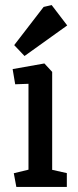

<svg xmlns="http://www.w3.org/2000/svg" viewBox="-20 -737 309 757"><path d="M44.4 0 34.4 -54 92.3 -68V-406.6L39.9 -404.7L29.8 -464.6L155 -486.8L185.7 -453.6V-67.4L243.5 -54.5V0ZM76.7 -516.2 36 -559.1 152 -709.7 183.7 -717 245 -636.7Z"/></svg>

Font: Kreon Light
Style: Regular
Weight: 300
Designer: Julia Petretta
Foundry: Julia Petretta and Eli Heuer
Version: Version 2.002